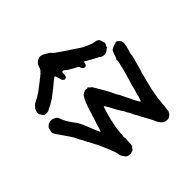

<svg xmlns="http://www.w3.org/2000/svg" viewBox="-213 -1015 1205 1205"><g transform="rotate(-45 389.0 -413.0)"><path d="M603 10Q597 9 591 9Q585 9 580 6Q572 3 567 -1Q557 -10 549 -22Q548 -24 547 -27Q546 -30 544 -32Q540 -41 536 -50Q532 -59 527 -68Q522 -77 517 -86Q512 -95 507 -104Q502 -113 497 -122Q492 -131 488 -141L482 -151Q478 -158 474 -165Q470 -172 468 -179Q467 -182 463 -188L454 -203Q451 -210 447.5 -217Q444 -224 439 -230L433 -239Q417 -265 403 -293Q400 -299 396.5 -305Q393 -311 389 -317Q388 -321 385.5 -324Q383 -327 381 -330Q379 -333 376 -330Q375 -327 374 -324.5Q373 -322 372 -319Q368 -308 365 -297Q362 -286 359 -275Q357 -265 354 -256Q351 -247 349 -238Q348 -231 347 -224.5Q346 -218 344 -212Q344 -209 343.5 -206.5Q343 -204 342 -201Q338 -186 336.5 -170.5Q335 -155 333 -139V-133Q334 -129 333.5 -126Q333 -123 332 -120Q329 -112 331 -102Q332 -98 332.5 -94Q333 -90 332 -86Q331 -76 330.5 -66.5Q330 -57 330 -48Q330 -39 327 -30Q325 -26 322 -25Q318 -21 317 -18Q316 -14 312.5 -12Q309 -10 307 -8Q306 -7 304 -7Q301 -7 300 -6Q297 -5 294.5 -4Q292 -3 290 -2Q287 -2 283.5 -2.5Q280 -3 277 -3Q266 -4 261 -6Q256 -8 247 -19Q246 -22 244 -24.5Q242 -27 240 -30Q233 -39 231 -50Q230 -64 225.5 -78Q221 -92 215 -105Q214 -109 212.5 -113Q211 -117 209 -120Q202 -136 195.5 -151.5Q189 -167 182 -183Q181 -184 181 -185Q181 -186 180 -187Q174 -196 169.5 -205.5Q165 -215 160 -225Q155 -236 147 -248Q145 -253 142.5 -257Q140 -261 138 -265Q137 -267 136.5 -270Q136 -273 134 -275Q126 -286 120.5 -299Q115 -312 108 -324L97 -342Q94 -347 90.5 -352Q87 -357 84 -361Q81 -366 78 -369.5Q75 -373 73 -377Q69 -383 65 -388.5Q61 -394 58 -399Q54 -405 50 -410.5Q46 -416 42 -421Q35 -432 31 -442Q30 -447 31 -451Q33 -459 34.5 -466.5Q36 -474 38 -481L41 -485Q45 -489 48.5 -492Q52 -495 56 -498Q60 -500 61 -500Q72 -504 82 -504Q92 -504 102 -499Q107 -497 112 -494Q123 -488 126 -478Q128 -473 130.5 -468Q133 -463 134 -458Q142 -437 156 -418Q164 -407 173 -393Q175 -392 176 -390Q177 -388 178 -387Q184 -380 189 -371Q194 -362 198 -354Q202 -347 204.5 -340.5Q207 -334 210 -327Q218 -309 225 -291Q232 -273 239 -256Q241 -250 244 -245Q247 -240 249 -234Q249 -234 249.5 -233.5Q250 -233 250 -234Q252 -234 252 -235Q257 -243 258 -250L267 -282Q269 -288 271 -294Q273 -300 275 -307Q281 -321 284 -335Q285 -343 290 -352Q293 -357 293 -363L296 -373Q302 -391 308 -409Q314 -427 322 -443Q325 -449 328 -454.5Q331 -460 334 -465Q336 -469 339 -472Q342 -475 346 -476Q350 -481 355 -482Q360 -483 364 -486Q365 -487 369 -487Q372 -487 376 -485Q381 -483 385 -486Q390 -490 394 -484Q396 -480 399.5 -477.5Q403 -475 406 -473Q408 -471 410.5 -469Q413 -467 414 -464L447 -407Q452 -399 457 -390.5Q462 -382 466 -373Q470 -368 472.5 -362Q475 -356 478 -349Q484 -333 495 -317Q497 -314 499 -311Q501 -308 502 -305Q507 -293 513.5 -281Q520 -269 526 -256Q527 -254 528.5 -251Q530 -248 531 -246Q536 -233 543 -220.5Q550 -208 557 -196Q558 -194 562 -190Q562 -190 563 -190Q564 -190 564 -191Q565 -192 567 -196Q570 -205 573 -213.5Q576 -222 577 -231Q579 -239 581 -244Q586 -260 590 -275.5Q594 -291 598 -307Q600 -313 602 -319.5Q604 -326 606 -332Q612 -353 618 -373.5Q624 -394 629 -415L641 -465Q643 -471 641 -477Q639 -482 642 -485Q646 -490 648 -496Q650 -502 652 -507Q655 -517 660 -529Q661 -532 663 -535Q665 -538 666 -541Q670 -547 675 -548Q678 -550 681 -551.5Q684 -553 687 -554Q688 -555 689.5 -555Q691 -555 692 -556Q697 -558 702.5 -558.5Q708 -559 712 -562Q718 -566 726 -561Q734 -555 739 -550Q745 -544 747 -532Q748 -529 748 -526Q748 -523 748 -520Q746 -498 739 -477Q737 -471 735 -464.5Q733 -458 731 -452Q731 -451 730.5 -449.5Q730 -448 730 -446Q729 -430 725 -414Q721 -398 716 -383Q712 -370 709 -357Q706 -344 702 -331Q701 -329 700.5 -325.5Q700 -322 698 -320Q695 -314 694 -307.5Q693 -301 691 -294Q690 -290 689.5 -286.5Q689 -283 687 -279Q684 -268 681 -256.5Q678 -245 676 -234L667 -200Q666 -196 665.5 -192.5Q665 -189 664 -185Q664 -182 663.5 -179Q663 -176 662 -172Q661 -166 659.5 -159.5Q658 -153 657 -146Q656 -139 655 -132.5Q654 -126 653 -118Q653 -114 652.5 -110Q652 -106 652 -101L649 -80Q649 -70 648 -61Q647 -52 645 -42Q644 -40 644 -37Q644 -34 644 -32Q644 -23 640 -18Q639 -15 637 -12Q635 -9 633 -6L628 -1Q625 0 622 2.5Q619 5 616 7Q610 10 603 10ZM598 -559Q592 -561 591 -561Q584 -562 579 -569Q575 -573 572 -573L565 -576Q563 -578 560 -579Q557 -580 555 -582Q552 -584 546 -586Q542 -588 538 -591Q534 -594 530 -595Q529 -595 528.5 -595.5Q528 -596 527 -596Q522 -601 516.5 -603Q511 -605 506 -608Q502 -610 499 -613Q497 -615 495 -616Q493 -617 491 -617Q487 -619 487 -615Q486 -613 486 -611Q486 -609 485 -607Q484 -605 484 -602Q483 -595 475 -590Q465 -587 458 -592Q448 -599 447 -607L444 -615Q440 -621 431 -625Q428 -627 425 -628Q422 -629 420 -630Q413 -634 406.5 -637.5Q400 -641 395 -645Q394 -646 392 -647Q390 -648 388 -648Q381 -651 370 -661Q367 -663 361 -669Q358 -672 354 -671H351Q346 -671 345 -667Q345 -666 344.5 -664.5Q344 -663 344 -662Q345 -658 344.5 -655Q344 -652 344 -648Q344 -642 341 -633Q340 -628 333 -626Q331 -626 328.5 -625Q326 -624 324 -624Q321 -624 318 -627Q309 -633 306 -645V-648Q306 -656 302 -661Q301 -664 299 -670Q298 -676 293 -682Q293 -683 290 -683Q286 -679 284 -678Q278 -674 273 -670Q268 -666 262 -661Q256 -656 249.5 -650.5Q243 -645 237 -640Q233 -636 231 -635Q227 -633 223 -629.5Q219 -626 216 -623Q214 -622 212.5 -621Q211 -620 209 -618L182 -597Q181 -596 179.5 -595.5Q178 -595 176 -594L155 -581Q151 -578 146 -575.5Q141 -573 135 -571Q131 -568 125.5 -565.5Q120 -563 115 -560Q111 -557 106.5 -556.5Q102 -556 97 -555Q93 -555 89 -555Q85 -555 81 -556Q78 -556 76 -558Q73 -560 71 -562.5Q69 -565 67 -567Q63 -572 61 -576Q59 -580 56 -584Q55 -587 55 -590.5Q55 -594 54 -597L56 -605Q55 -610 58 -615Q60 -617 61 -620Q61 -624 63.5 -626.5Q66 -629 69 -632Q73 -638 77 -642Q80 -645 83 -647Q86 -649 89 -651Q97 -656 105.5 -660Q114 -664 121 -668Q125 -670 125 -670Q132 -675 137.5 -678.5Q143 -682 150 -686L154 -689Q159 -693 165 -697.5Q171 -702 176 -706Q186 -714 193 -719Q198 -722 202.5 -726Q207 -730 212 -734Q212 -734 215 -737Q219 -739 222 -741.5Q225 -744 228 -746Q232 -751 240 -756Q243 -758 247 -764Q256 -770 261 -781Q264 -786 264 -791Q266 -795 267.5 -798.5Q269 -802 270 -806Q273 -813 278 -818Q279 -818 281 -820Q294 -833 312 -836Q316 -836 320 -836Q324 -836 328 -834Q340 -831 352 -823Q355 -821 358 -819.5Q361 -818 364 -816Q366 -815 368.5 -813Q371 -811 374 -809Q376 -808 378 -807Q380 -806 381 -804Q387 -794 397 -788Q399 -786 399 -786Q407 -780 415 -775Q423 -770 430 -764Q435 -763 440 -757Q443 -756 445.5 -754.5Q448 -753 450 -751Q458 -745 466.5 -739.5Q475 -734 483 -729L487 -726Q494 -722 502 -716.5Q510 -711 517 -706Q519 -705 521 -703.5Q523 -702 525 -701Q528 -699 531.5 -696.5Q535 -694 539 -692Q544 -689 550 -686Q556 -683 562 -680Q567 -677 572.5 -675Q578 -673 583 -670Q589 -668 595 -666Q601 -664 607 -661Q610 -659 619 -659Q620 -659 621 -658.5Q622 -658 623 -658Q637 -658 650 -647Q655 -643 657.5 -633.5Q660 -624 660 -623Q661 -620 662 -617Q663 -614 664 -611Q666 -608 664 -605Q663 -603 662 -601Q661 -599 661 -597Q661 -596 660.5 -595.5Q660 -595 660 -595Q657 -592 656 -590L655 -583Q655 -579 650 -577Q646 -575 644 -573Q643 -571 641 -570Q639 -569 637 -567L627 -561Q613 -555 598 -559Z"/></g></svg>

Font: Lacquer
Style: Regular
Weight: 400
Designer: Eli Block, Niki Polyocan
Version: Version 1.100